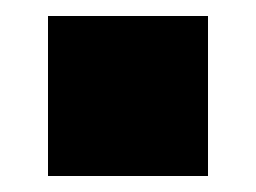

<svg xmlns="http://www.w3.org/2000/svg" viewBox="-20 -440 320 240"><path d="M40 -220V-420H240V-220Z"/></svg>

Font: Tektur SemiCondensed Black
Style: Regular
Weight: 900
Width: 4
Designer: Adam Jagosz
Foundry: Adam Jagosz
Version: Version 1.005;gftools[0.9.30]